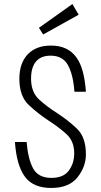

<svg xmlns="http://www.w3.org/2000/svg" viewBox="-20 -922 502 952"><path d="M54 -218Q62 -103 103 -46.5Q144 10 234 10Q322 10 364 -42.5Q406 -95 406 -157Q406 -242 361 -284.5Q316 -327 265 -360Q214 -392 174 -428.5Q134 -465 134 -532Q134 -588 158.5 -617Q183 -646 231 -646Q291 -646 317 -599Q343 -552 349 -467H406Q402 -524 390.5 -567Q379 -610 358 -638.5Q337 -667 306 -681.5Q275 -696 232 -696Q159 -696 117.5 -652.5Q76 -609 76 -531Q76 -445 123 -401Q170 -357 224 -322Q272 -291 310 -256.5Q348 -222 348 -161Q348 -113 321.5 -76.5Q295 -40 235 -40Q170 -40 144.5 -86.5Q119 -133 112 -218ZM194 -751 370 -849 339 -902 173 -784Z"/></svg>

Font: Secuela Light
Style: Regular
Weight: 300
Designer: Fernando Haro
Foundry: deFharo
Version: Version 1.708